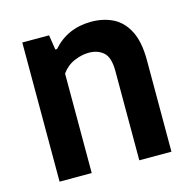

<svg xmlns="http://www.w3.org/2000/svg" viewBox="-87 -641 727 727"><g transform="rotate(-15 277.0 -277.0)"><path d="M59.5 0V-545.5H164.5L173.5 -487.5H180Q238.5 -554 331.5 -554Q379.5 -554 417 -535Q454.5 -516 476.2 -473Q498 -430 498 -358.5V0H372V-350Q372 -403 350 -423Q328 -443 291.5 -443Q265 -443 235.2 -430.5Q205.5 -418 185.5 -390V0Z"/></g></svg>

Font: Encode Sans SmCnd SmBold
Style: Regular
Weight: 600
Width: 4
Designer: Multiple Designers
Foundry: Impallari Type
Version: Version 3.002; ttfautohint (v1.8.3) -l 8 -r 50 -G 200 -x 14 